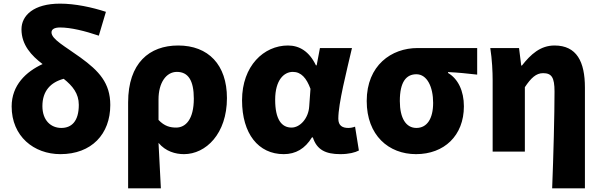

<svg xmlns="http://www.w3.org/2000/svg" viewBox="-20 -833 3301 1055"><path d="M317 -130C260 -130 213 -171 213 -250C213 -334 259 -381 330 -400C379 -361 413 -319 413 -257C413 -165 372 -130 317 -130ZM562 -768C486 -793 393 -813 310 -813C165 -813 98 -748 98 -672C98 -586 153 -527 214 -481C123 -439 44 -365 44 -248C44 -84 166 14 312 14C483 14 586 -96 586 -256C586 -377 524 -443 422 -517C338 -578 263 -617 263 -655C263 -671 277 -682 310 -682C369 -682 446 -663 523 -637Z M684 202H864C860 120 856 38 851 -48C890 -1 944 14 991 14C1111 14 1227 -98 1227 -294C1227 -477 1125 -583 959 -583C801 -583 684 -487 684 -270ZM948 -132C916 -132 884 -139 851 -174V-287C851 -378 893 -438 952 -438C1014 -438 1045 -391 1045 -291C1045 -177 1000 -132 948 -132Z M1539 14C1605 14 1656 -16 1694 -78H1699C1721 -10 1769 14 1850 14C1897 14 1931 5 1952 -6L1931 -137C1918 -132 1905 -130 1894 -130C1862 -130 1839 -142 1839 -181C1839 -265 1884 -439 1914 -569H1738L1720 -474H1716C1679 -551 1625 -583 1562 -583C1430 -583 1310 -471 1310 -282C1310 -98 1400 14 1539 14ZM1582 -132C1527 -132 1492 -177 1492 -285C1492 -394 1541 -438 1589 -438C1635 -438 1664 -404 1686 -345L1679 -248C1675 -183 1629 -132 1582 -132Z M2266 14C2420 14 2529 -87 2529 -249C2529 -333 2497 -400 2442 -432V-437C2501 -434 2540 -430 2602 -423V-569H2274C2131 -569 1995 -474 1995 -278C1995 -89 2116 14 2266 14ZM2268 -130C2211 -130 2177 -183 2177 -278C2177 -383 2212 -425 2268 -425C2327 -425 2360 -355 2360 -268C2360 -180 2326 -130 2268 -130Z M3014 202H3194V-352C3194 -494 3149 -583 3027 -583C2949 -583 2896 -534 2848 -473H2844L2832 -569H2674C2684 -506 2687 -437 2687 -392V0H2864V-354C2898 -405 2926 -431 2964 -431C3011 -431 3027 -408 3027 -330C3027 -203 3021 25 3014 202Z"/></svg>

Font: Noto Sans CJK JP Black
Style: Regular
Weight: 900
Designer: Ryoko NISHIZUKA (kana & ideographs); Paul D. Hunt (Latin, Greek & Cyrillic); Wenlong ZHANG (bopomofo); Sandoll Communica
Foundry: Adobe Systems Incorporated
Version: Version 1.004;PS 1.004;hotconv 1.0.82;makeotf.lib2.5.63406